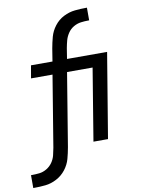

<svg xmlns="http://www.w3.org/2000/svg" viewBox="-142 -844 821 1118"><g transform="rotate(-10 269.0 -285.0)"><path d="M-38 205H-33Q1 205 34.5 201.5Q68 198 100.5 181Q133 164 155.5 135Q178 106 187 73Q196 40 202 6L273 -426H424L354 0H440L523 -501H286L296 -564Q300 -586 306 -608Q312 -630 325.5 -650Q339 -670 359.5 -682Q380 -694 402.5 -697Q425 -700 447 -700H452V-775H447Q414 -775 380 -771.5Q346 -768 313.5 -751.5Q281 -735 258.5 -705.5Q236 -676 227 -643Q218 -610 212 -576L200 -501H73L60 -426H187L118 -6Q114 16 108.5 38Q103 60 89.5 79.5Q76 99 55 111.5Q34 124 11.5 126.5Q-11 129 -33 129H-38Z"/></g></svg>

Font: Iosevka Sparkle
Style: Italic
Weight: 400
Italic angle: -9°
Designer: Belleve Invis
Foundry: Belleve Invis
Version: Version 4.5.0; ttfautohint (v1.8.3)